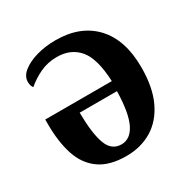

<svg xmlns="http://www.w3.org/2000/svg" viewBox="-165 -877 1024 1039"><g transform="rotate(-30 347.5 -357.5)"><path d="M335 10Q231 10 168.5 -34Q106 -78 79 -159Q52 -240 52 -353V-381H468Q462 -524 412 -583.5Q362 -643 275 -643Q218 -643 170 -620.5Q122 -598 84 -565Q79 -571 75.5 -580.5Q72 -590 72 -604Q72 -639 105.5 -666Q139 -693 194 -709Q249 -725 314 -725Q469 -725 556.5 -631.5Q644 -538 644 -366Q644 -241 604.5 -157.5Q565 -74 495.5 -32Q426 10 335 10ZM343 -58Q399 -58 430.5 -121Q462 -184 465 -320H232Q233 -189 257.5 -123.5Q282 -58 343 -58Z"/></g></svg>

Font: Noto Serif SemiCondensed ExtraBold
Style: Regular
Weight: 800
Width: 4
Designer: Monotype Design Team
Foundry: Monotype Imaging Inc.
Version: Version 2.015